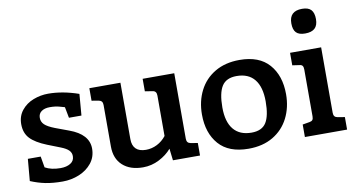

<svg xmlns="http://www.w3.org/2000/svg" viewBox="-72 -899 2016 1089"><g transform="rotate(-10 935.5 -354.5)"><path d="M37 -151H111L122 -87Q158 -67 211 -67Q246 -67 268.5 -81Q291 -95 291 -122Q291 -142 277 -156Q263 -170 232 -182L158 -211Q93 -237 63.5 -268.5Q34 -300 34 -351Q34 -397 60.5 -430Q87 -463 128.5 -479Q170 -495 214 -495Q297 -495 389 -463L379 -340H307L295 -403Q290 -404 266.5 -411Q243 -418 210 -418Q180 -418 162 -405Q144 -392 144 -368Q144 -345 160.5 -329Q177 -313 218 -297L296 -268Q406 -228 406 -145Q406 -97 378 -62Q350 -27 305 -8.5Q260 10 210 10Q154 10 111.5 1.5Q69 -7 26 -25Z M1002 -72V0H846L838 -68Q810 -35 766 -12.5Q722 10 673 10Q599 10 556 -29Q513 -68 513 -138V-377Q513 -390 507.5 -397Q502 -404 491 -406L450 -413V-485H629V-160Q629 -123 648.5 -104Q668 -85 706 -85Q740 -85 770.5 -100.5Q801 -116 823 -144V-377Q823 -403 801 -406L757 -413V-485H939V-108Q939 -95 944.5 -88Q950 -81 961 -79Z M1053 -227Q1053 -303 1084 -364Q1115 -425 1174.5 -460Q1234 -495 1316 -495Q1429 -495 1486 -430Q1543 -365 1543 -258Q1543 -182 1512 -121Q1481 -60 1422 -25Q1363 10 1281 10Q1167 10 1110 -55Q1053 -120 1053 -227ZM1422 -238Q1422 -321 1387 -364.5Q1352 -408 1284 -408Q1224 -408 1199 -368.5Q1174 -329 1174 -246Q1174 -163 1209.5 -120Q1245 -77 1313 -77Q1373 -77 1397.5 -116Q1422 -155 1422 -238Z M1642 -648Q1642 -719 1716 -719Q1752 -719 1768 -701.5Q1784 -684 1784 -648Q1784 -612 1765.5 -595Q1747 -578 1710 -578Q1674 -578 1658 -595Q1642 -612 1642 -648ZM1606 -72 1647 -79Q1659 -81 1664 -87.5Q1669 -94 1669 -108V-378Q1669 -392 1664 -399Q1659 -406 1647 -407L1606 -413V-485H1785V-108Q1785 -95 1790.5 -88Q1796 -81 1807 -79L1849 -72V0H1606Z"/></g></svg>

Font: Enriqueta SemiBold
Style: Regular
Weight: 600
Designer: Viviana Monsalve, Gustavo Ibarra
Foundry: 72Puntos
Version: Version 2.000